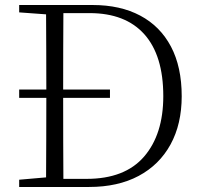

<svg xmlns="http://www.w3.org/2000/svg" viewBox="-20 -743 802 763"><path d="M417 -354H231Q231 -262.7 231.2 -184.6Q231.4 -106.4 231.9 -32.2H324.2Q476.1 -32.2 552.5 -120.6Q628.9 -209 628.9 -360.8Q628.9 -522.5 553.7 -606.7Q478.5 -690.9 335.9 -690.9H231.9Q231.4 -617.7 231.2 -542Q231 -466.3 231 -387.2H417ZM56.2 -693.8V-723.1H348.1Q458 -723.1 537.4 -680.9Q616.7 -638.7 659.4 -557.9Q702.1 -477.1 702.1 -360.8Q702.1 -250 657.7 -168.9Q613.3 -87.9 531 -43.9Q448.7 0 334 0H56.2V-28.8L163.1 -38.1Q163.6 -110.8 163.8 -187.7Q164.1 -264.6 164.1 -354H56.2V-387.2H164.1Q164.1 -464.8 163.8 -539.1Q163.6 -613.3 163.1 -686Z"/></svg>

Font: Source Han Serif TW ExtraLight
Style: Regular
Weight: 250
Designer: Ryoko NISHIZUKA Ë•øÂ°öÊ∂ºÂ≠ê (kana & ideographs); Frank Grie√ühammer (Latin, Greek & Cyrillic); Wenlong ZHANG Âº†ÊñáÈæô 
Foundry: Adobe
Version: Version 2.003;hotconv 1.1.1;makeotfexe 2.6.0